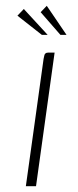

<svg xmlns="http://www.w3.org/2000/svg" viewBox="-20 -641 269 661"><path d="M69 0Q84 -109 99.5 -218.5Q115 -328 130 -438Q132 -445 132.5 -449.5Q133 -454 136.5 -457Q140 -460 147 -460H168L104 0ZM124 -521 40 -587 62 -610 144 -521ZM188 -521 120 -599 141 -621 209 -521Z"/></svg>

Font: Genos Thin ExtraLight
Style: Italic
Weight: 250
Italic angle: -8°
Version: Version 1.010